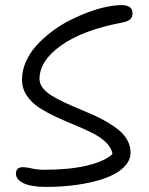

<svg xmlns="http://www.w3.org/2000/svg" viewBox="-20 -757 589 759"><path d="M162.1 -18.1Q104 -18.1 73.5 -32.5Q43 -46.9 43 -70.8Q43 -96.2 71.8 -96.2Q83.5 -96.2 106 -91.1Q128.4 -85.9 153.8 -85.9Q253.9 -85.9 323.2 -102.3Q392.6 -118.7 424.8 -147.9Q420.9 -172.9 398.9 -194.1Q377 -215.3 345.2 -231.2Q313.5 -247.1 275.9 -262.5Q238.3 -277.8 201.7 -294.9Q165 -312 134.8 -331.5Q104.5 -351.1 85.7 -379.4Q66.9 -407.7 66.9 -441.9Q66.9 -478 82.3 -512.9Q97.7 -547.9 123.5 -576.4Q149.4 -605 183.1 -630.9Q216.8 -656.7 254.2 -675.8Q291.5 -694.8 328.9 -708.7Q366.2 -722.7 400.4 -729.7Q434.6 -736.8 460.9 -736.8Q503.9 -736.8 503.9 -704.1Q503.9 -689 493.9 -680.2Q483.9 -671.4 459 -667Q306.2 -637.7 221.2 -577.1Q136.2 -516.6 136.2 -444.8Q136.2 -426.8 148.4 -410.4Q160.6 -394 181.6 -380.6Q202.6 -367.2 229.5 -354.5Q256.3 -341.8 286.4 -329.3Q316.4 -316.9 346.2 -303.7Q376 -290.5 402.8 -274.9Q429.7 -259.3 450.7 -241.9Q471.7 -224.6 483.9 -201.9Q496.1 -179.2 496.1 -153.8Q496.1 -121.1 468 -94.5Q439.9 -67.9 392.6 -51.5Q345.2 -35.2 286.1 -26.6Q227.1 -18.1 162.1 -18.1Z"/></svg>

Font: Shantell Sans Bouncy
Style: Regular
Weight: 300
Designer: Stephen Nixon, Anya Danilova, Shantell Martin
Foundry: Arrow Type
Version: Version 1.006;[9816181b4]